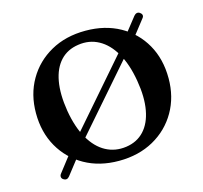

<svg xmlns="http://www.w3.org/2000/svg" viewBox="-82 -585 744 702"><g transform="rotate(-15 290.0 -233.5)"><path d="M76 23.5Q70 20 69 14Q68 8 72.5 2L148 -95.5L156.5 -101L407.5 -390L410.5 -396.5L481.5 -486.5Q486.5 -492.5 492.5 -493.8Q498.5 -495 504 -491Q510 -487 511.2 -481.5Q512.5 -476 508 -470.5L432.5 -374L426 -370.5L176.5 -84L173 -76.5L98.5 19Q88.5 31.5 76 23.5ZM294 -480Q367.5 -480 423.8 -448.8Q480 -417.5 511.5 -362Q543 -306.5 543 -233.5Q543 -163 511 -107.5Q479 -52 422 -20.2Q365 11.5 290.5 11.5Q217 11.5 161 -20Q105 -51.5 73.2 -107.2Q41.5 -163 41.5 -235Q41.5 -306 73.5 -361.2Q105.5 -416.5 162.2 -448.2Q219 -480 294 -480ZM329 -31.5Q371 -37.5 397.2 -65.8Q423.5 -94 432.2 -141.8Q441 -189.5 430 -254Q419 -319 394 -362Q369 -405 333.5 -424.2Q298 -443.5 255.5 -437Q213.5 -431 187.2 -402.8Q161 -374.5 152.5 -327Q144 -279.5 154.5 -214.5Q165.5 -149.5 190.5 -106.5Q215.5 -63.5 251 -44.5Q286.5 -25.5 329 -31.5Z"/></g></svg>

Font: Fraunces 11pt
Style: Regular
Weight: 400
Version: Version 1.000;[b76b70a41]